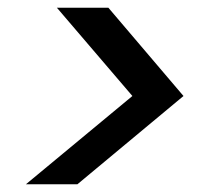

<svg xmlns="http://www.w3.org/2000/svg" viewBox="-20 -611 549 496"><path d="M47 -135 322 -363 127 -591H260L454 -363L180 -135Z"/></svg>

Font: Ultramarine Medium
Style: Italic
Weight: 500
Italic angle: -10°
Designer: Colophon Foundry, Jonny Pinhorn
Foundry: Colophon Foundry
Version: Version 1.200; ttfautohint (v1.8.3)